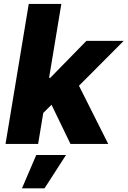

<svg xmlns="http://www.w3.org/2000/svg" viewBox="-20 -748 663 998"><path d="M185.1 -141.1 218.3 -343.3H241.2L429.2 -535.6H623L349.1 -260.7H305.2ZM8.8 0 129.4 -727.5H298.8L178.2 0ZM346.2 0 238.3 -223.1 370.1 -342.8 542.5 0ZM94.2 231 168.5 57.6H323.2L211.4 231Z"/></svg>

Font: Inter 20pt ExtraBold
Style: Italic
Weight: 800
Italic angle: -9.3988°
Version: Version 4.001;git-66647c0bb